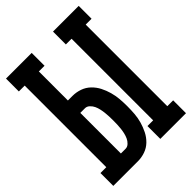

<svg xmlns="http://www.w3.org/2000/svg" viewBox="-215 -832 930 930"><g transform="rotate(-45 250.0 -367.5)"><path d="M323 0V-88H362V-647H323V-735H499V-647H459V-88H499V0ZM1 0V-88H41V-647H1V-735H177V-647H138V-448H170Q195 -448 219.5 -439.5Q244 -431 262.5 -413Q281 -395 292.5 -372.5Q304 -350 311 -325Q318 -300 320 -275Q322 -250 322 -224Q322 -199 320 -173.5Q318 -148 311 -123.5Q304 -99 292.5 -76Q281 -53 262.5 -35Q244 -17 219.5 -8.5Q195 0 170 0ZM170 -85Q183 -85 193.5 -95Q204 -105 209.5 -117.5Q215 -130 218 -143Q221 -156 222.5 -169.5Q224 -183 224.5 -196.5Q225 -210 225 -224Q225 -238 224.5 -251.5Q224 -265 222.5 -278.5Q221 -292 218 -305.5Q215 -319 209.5 -331Q204 -343 193.5 -353Q183 -363 170 -363H138V-85Z"/></g></svg>

Font: Iosevka Slab Semibold
Style: Regular
Weight: 600
Monospace: yes
Designer: Belleve Invis
Foundry: Belleve Invis
Version: Version 11.1.1; ttfautohint (v1.8.3)